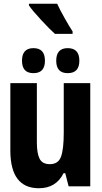

<svg xmlns="http://www.w3.org/2000/svg" viewBox="-20 -991 540 1021"><path d="M366 -811V-824Q350 -848 324 -894Q298 -940 284 -971H134V-962Q153 -934 199.5 -884Q246 -834 272 -811ZM402 -668Q402 -735 340 -735Q279 -735 279 -668Q279 -602 340 -602Q402 -602 402 -668ZM219 -668Q219 -735 158 -735Q97 -735 97 -668Q97 -602 158 -602Q219 -602 219 -668ZM318 -70H327L345 0H460V-549H319V-285Q319 -198 304.5 -158Q290 -118 245 -118Q205 -118 190.5 -147Q176 -176 176 -233V-549H35V-191Q35 10 187 10Q278 10 318 -70Z"/></svg>

Font: Noto Sans Mono UI Condensed ExtraBold
Style: Regular
Weight: 800
Width: 3
Designer: Monotype Design team
Foundry: Monotype Imaging Inc.
Version: 1.000